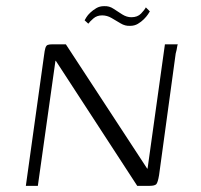

<svg xmlns="http://www.w3.org/2000/svg" viewBox="-20 -604 653 624"><path d="M64 0 123 -423Q125 -440 127.5 -448Q130 -456 135 -458Q140 -460 151 -460H194L459 -55L460 -59L516 -460H558Q557 -459 556 -453.5Q555 -448 554 -442Q553 -436 551 -430L497 -35Q493 -11 488 -5.5Q483 0 466 0H426L161 -407L160 -405L103 0ZM403 -520Q387 -519 372 -528Q357 -537 342.5 -545.5Q328 -554 312 -554Q295 -554 283.5 -544Q272 -534 267 -527L255 -538Q256 -540 260.5 -547.5Q265 -555 273.5 -563Q282 -571 293 -577.5Q304 -584 318 -584Q335 -585 349 -575.5Q363 -566 377.5 -557Q392 -548 407 -548Q427 -548 438.5 -560Q450 -572 454 -580L467 -567Q466 -565 461 -557.5Q456 -550 447.5 -541.5Q439 -533 428 -526.5Q417 -520 403 -520Z"/></svg>

Font: Genos Light
Style: Italic
Weight: 300
Italic angle: -8°
Designer: Robert E. Leuschke
Foundry: Robert E. Leuschke
Version: Version 1.010